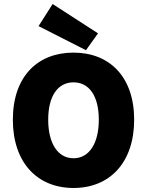

<svg xmlns="http://www.w3.org/2000/svg" viewBox="-20 -924 732 956"><path d="M346 12C526 12 648 -114 648 -328C648 -541 526 -662 346 -662C166 -662 44 -542 44 -328C44 -114 166 12 346 12ZM346 -136C268 -136 220 -210 220 -328C220 -446 268 -514 346 -514C424 -514 472 -446 472 -328C472 -210 424 -136 346 -136ZM408 -674 468 -758 242 -904 172 -794Z"/></svg>

Font: Source Sans Pro Black
Style: Regular
Weight: 900
Designer: Paul D. Hunt
Foundry: Adobe Systems Incorporated
Version: Version 3.006;hotconv 1.0.111;makeotfexe 2.5.65597